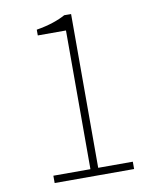

<svg xmlns="http://www.w3.org/2000/svg" viewBox="-82 -789 685 852"><g transform="rotate(-10 260.5 -363.0)"><path d="M95 0V-33H262V-658H135V-684Q177 -691 210 -702Q243 -713 266 -726H297V-33H453V0Z"/></g></svg>

Font: Source Han Sans SC ExtraLight
Style: Regular
Weight: 250
Designer: Ryoko NISHIZUKA 西塚涼子 (kana, bopomofo & ideographs); Paul D. Hunt (Latin, Greek & Cyrillic); Sandoll Communications 산돌커뮤니
Foundry: Adobe
Version: Version 2.004;hotconv 1.0.118;makeotfexe 2.5.65603